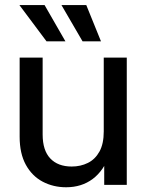

<svg xmlns="http://www.w3.org/2000/svg" viewBox="-20 -749 593 778"><path d="M248 9.8Q195.8 9.8 152.8 -12.9Q109.9 -35.6 84.7 -81.3Q59.6 -127 59.6 -194.8V-515.6H152.8V-204.1Q152.8 -139.6 183.8 -106.9Q214.8 -74.2 270.5 -74.2Q306.6 -74.2 336.2 -88.9Q365.7 -103.5 383.1 -135Q400.4 -166.5 400.4 -216.3V-515.6H493.7V0H402.3V-126.5H425.8Q400.9 -57.6 355.7 -23.9Q310.5 9.8 248 9.8ZM314.5 -581.5 229 -728.5H329.6L389.2 -581.5ZM168.5 -581.5 58.6 -728.5H160.6L245.1 -581.5Z"/></svg>

Font: Inter Cardless Display
Style: Regular
Weight: 400
Designer: Rasmus Andersson
Foundry: rsms
Version: Version 4.001;git-9221beed3